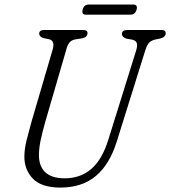

<svg xmlns="http://www.w3.org/2000/svg" viewBox="-20 -836 771 870"><path d="M471.5 -205 597 -607.5Q603 -627 600.2 -639.2Q597.5 -651.5 580.5 -656L552.5 -661Q532.5 -668.5 532.5 -681.5Q532.5 -700 557 -700H713.5Q731 -700 731 -685Q731 -668 704.5 -661L681.5 -656.5Q663 -651.5 654.2 -641Q645.5 -630.5 638 -607L510 -197.5Q478 -92.5 415 -39.2Q352 14 253.5 14Q167 14 128 -27.5Q89 -69 90.5 -130Q91 -162.5 101 -202.8Q111 -243 122.5 -283.5L219 -613Q229.5 -651 203 -658L176.5 -663.5Q157.5 -670 157.5 -684Q158.5 -700 179 -700H357Q377 -700 376.5 -685.5Q376.5 -678 371.5 -672Q366.5 -666 353 -662.5L318.5 -657Q303 -653.5 294.8 -643.2Q286.5 -633 282 -617L185 -283.5Q173 -241 165 -204.5Q157 -168 156.5 -138Q155 -85 184.2 -56.5Q213.5 -28 273 -28Q344.5 -28 394 -70.8Q443.5 -113.5 471.5 -205ZM354.5 -792Q360.5 -815.5 382 -815.5H583.5Q605 -815.5 599 -792.5Q592.5 -769.5 571.5 -769.5H369.5Q348.5 -769.5 354.5 -792Z"/></svg>

Font: Fraunces 144pt SuperSoft Light
Style: Italic
Weight: 300
Italic angle: -16°
Version: Version 1.000;[b76b70a41]